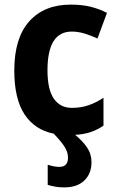

<svg xmlns="http://www.w3.org/2000/svg" viewBox="-20 -576 512 833"><path d="M275 108Q275 83 259 59Q243 35 213 4Q130 -13 86 -80.5Q42 -148 42 -270Q42 -411 107 -483.5Q172 -556 287 -556Q338 -556 376 -546Q414 -536 444 -520L403 -409Q372 -423 345 -431Q318 -439 291 -439Q186 -439 186 -271Q186 -188 213.5 -148Q241 -108 292 -108Q331 -108 364.5 -119.5Q398 -131 429 -152V-31Q403 -13 373.5 -3Q344 7 306 9Q338 35 357.5 63.5Q377 92 377 128Q377 177 346 207Q315 237 259 237Q238 237 220.5 234Q203 231 187 226V139Q196 142 210 145Q224 148 238 148Q275 148 275 108Z"/></svg>

Font: Noto Sans SemiCondensed
Style: Bold
Weight: 700
Width: 4
Designer: Monotype Design Team
Foundry: Monotype Imaging Inc.
Version: Version 2.013; ttfautohint (v1.8.4.7-5d5b)